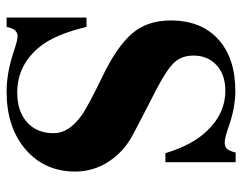

<svg xmlns="http://www.w3.org/2000/svg" viewBox="-98 -634 751 596"><g transform="rotate(90 278.0 -336.5)"><path d="M484 -474H456Q430 -559 386 -604Q332 -660 263 -660Q212 -660 182.5 -632.5Q153 -605 153 -561Q153 -525 174 -502Q195 -479 256 -447Q275 -437 325 -411.5Q375 -386 404 -370Q453 -343 483 -296.5Q513 -250 513 -194Q513 -99 444.5 -40Q376 19 265 19Q204 19 135 -5Q104 -15 94 -15Q82 -15 75 -7.5Q68 0 64 19H35V-229H64Q87 -133 124 -86Q181 -14 268 -14Q326 -14 360 -44.5Q394 -75 394 -127Q394 -175 337 -215Q312 -233 215 -280Q126 -323 85 -370Q44 -417 44 -490Q44 -585 102.5 -638Q161 -691 263 -691Q318 -691 380 -668Q410 -658 422 -658Q436 -658 442.5 -665Q449 -672 454 -692H484Z"/></g></svg>

Font: STIX
Style: Bold
Weight: 700
Designer: MicroPress Inc., with final additions and corrections provided by Coen Hoffman, Elsevier (retired)
Version: Version 1.1.1